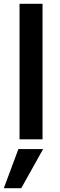

<svg xmlns="http://www.w3.org/2000/svg" viewBox="-32 -727 312 1002"><path d="M79 255H-12L64 51H193ZM190 0H70V-707H190Z"/></svg>

Font: Hind Kochi SemiBold
Style: Regular
Weight: 600
Designer: Dhruvi Tolia
Foundry: Indian Type Foundry
Version: Version 0.702;PS 1.0;hotconv 1.0.81;makeotf.lib2.5.63406